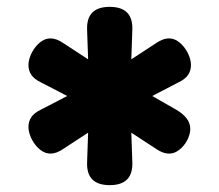

<svg xmlns="http://www.w3.org/2000/svg" viewBox="-20 -610 640 560"><path d="M300 -70Q266 -70 249.5 -86.5Q233 -103 234 -136L237 -223L165 -176Q155 -169 145.5 -165.5Q136 -162 128 -162Q114 -162 102.5 -169.5Q91 -177 82 -189Q73 -201 68 -214.5Q63 -228 63 -240Q63 -256 71.5 -268.5Q80 -281 99 -290L176 -330L99 -370Q80 -379 71.5 -391.5Q63 -404 63 -420Q63 -432 68 -445.5Q73 -459 82 -471Q91 -483 102.5 -490.5Q114 -498 128 -498Q136 -498 145.5 -494.5Q155 -491 165 -484L237 -437L234 -524Q233 -557 249.5 -573.5Q266 -590 300 -590Q334 -590 350.5 -573.5Q367 -557 366 -524L363 -437L435 -484Q445 -491 454.5 -494.5Q464 -498 472 -498Q486 -498 497.5 -490.5Q509 -483 518 -471Q527 -459 532 -445.5Q537 -432 537 -420Q537 -404 528.5 -391.5Q520 -379 501 -370L424 -330L494 -290Q513 -279 524 -265Q535 -251 535 -234Q535 -223 530 -210Q525 -197 516.5 -186.5Q508 -176 497 -169Q486 -162 473 -162Q464 -162 454.5 -165.5Q445 -169 435 -176L363 -223L366 -136Q367 -103 350.5 -86.5Q334 -70 300 -70Z"/></svg>

Font: Maple Mono NL
Style: Bold
Weight: 700
Monospace: yes
Designer: subframe7536
Version: Version 7.000